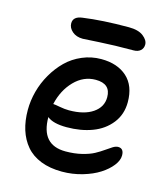

<svg xmlns="http://www.w3.org/2000/svg" viewBox="-117 -832 842 975"><g transform="rotate(15 304.0 -344.0)"><path d="M228 -625Q193.4 -625 172.1 -643.6Q150.9 -662.1 150.9 -686Q150.9 -722.2 199.2 -728Q299.8 -742.2 439 -742.2Q489.7 -742.2 515.9 -721.7Q542 -701.2 542 -678.2Q542 -658.7 528.6 -646.7Q515.1 -634.8 492.2 -634.8Q393.1 -634.8 312 -629.9Q231 -625 228 -625ZM299.8 54.2Q236.3 54.2 188.2 35.2Q140.1 16.1 110.6 -18.8Q81.1 -53.7 66.4 -100.3Q51.8 -147 51.8 -204.1Q51.8 -252.9 64.9 -302.2Q78.1 -351.6 103.8 -396Q129.4 -440.4 164.3 -474.9Q199.2 -509.3 246.6 -529.5Q293.9 -549.8 346.2 -549.8Q431.6 -549.8 481.9 -504.4Q532.2 -459 532.2 -373Q532.2 -308.6 495.4 -261.7Q458.5 -214.8 398.7 -192.4Q338.9 -169.9 264.2 -169.9Q192.9 -169.9 162.1 -195.8Q162.1 -49.8 291 -49.8Q337.4 -49.8 376.2 -59.3Q415 -68.8 439.2 -82Q463.4 -95.2 482.2 -108.6Q501 -122.1 516.4 -131.6Q531.7 -141.1 543.9 -141.1Q574.2 -141.1 574.2 -104Q574.2 -78.1 552.5 -50.3Q530.8 -22.5 494.6 0.7Q458.5 23.9 406.7 39.1Q355 54.2 299.8 54.2ZM170.9 -266.1Q177.7 -266.1 204.6 -261Q231.4 -255.9 253.9 -255.9Q333 -255.9 378.9 -287.1Q424.8 -318.4 424.8 -370.1Q424.8 -440.9 346.2 -440.9Q282.2 -440.9 234.1 -391.4Q186 -341.8 168.9 -266.1Z"/></g></svg>

Font: Shantell Sans Irregular
Style: Regular
Weight: 500
Designer: Stephen Nixon, Anya Danilova, Shantell Martin
Foundry: Arrow Type
Version: Version 1.006;[9816181b4]